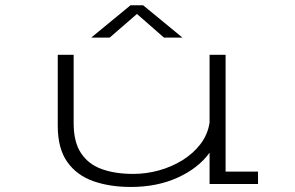

<svg xmlns="http://www.w3.org/2000/svg" viewBox="-20 -712 1140 743"><path d="M486.5 11.5Q405 11.5 341 -11Q277 -33.5 240.2 -85.5Q203.5 -137.5 203.5 -225V-500H265V-235.5Q265 -162 293.8 -119Q322.5 -76 374.2 -57.5Q426 -39 496 -39Q545.5 -39 594.8 -52.5Q644 -66 686 -92Q728 -118 756 -154.8Q784 -191.5 791 -237.5V-500H853V-48H978.5V0H791V-121Q747.5 -61 667.8 -24.8Q588 11.5 486.5 11.5ZM333 -566.5 485 -691.5H534L686 -566.5H614.5L510 -658L404.5 -566.5Z"/></svg>

Font: Trispace Expanded ExtraLight
Style: Regular
Weight: 200
Width: 7
Designer: Tyler Finck
Foundry: Etcetera Type Company
Version: Version 1.210; ttfautohint (v1.8.3)